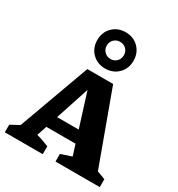

<svg xmlns="http://www.w3.org/2000/svg" viewBox="-201 -945 994 1070"><g transform="rotate(30 295.5 -410.0)"><path d="M548 -71Q562 -66 573 -61.5Q584 -57 601 -51V0H316V-49L385 -72L363 -142H175L154 -78Q176 -73 195 -65.5Q214 -58 234 -51V0H-10V-49L46 -79L212 -535H378ZM200 -219H339L271 -435ZM295 -587Q245 -587 212 -620Q179 -653 179 -703Q179 -754 212 -787Q245 -820 295 -820Q346 -820 379 -787Q412 -754 412 -703Q412 -653 379 -620Q346 -587 295 -587ZM295 -648Q319 -648 334.5 -664Q350 -680 350 -703Q350 -727 334.5 -742.5Q319 -758 295 -758Q272 -758 256 -742.5Q240 -727 240 -703Q240 -680 256 -664Q272 -648 295 -648Z"/></g></svg>

Font: Piazzolla SC
Style: Bold
Weight: 700
Designer: Juan Pablo del Peral
Foundry: Huerta Tipografica
Version: Version 1.330